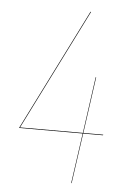

<svg xmlns="http://www.w3.org/2000/svg" viewBox="-50 -708 506 746"><g transform="rotate(5 203.0 -335.0)"><path d="M363.8 -198.2 362.8 -195.8H285.6L257.8 0H255.9L283.7 -195.8H36.1L37.1 -199.2L272.9 -669.9L274.9 -668.9L39.1 -198.2H284.2L314.9 -418H316.9L286.1 -198.2Z"/></g></svg>

Font: Fira Sans Compressed Two
Style: Italic
Weight: 100
Width: 3
Italic angle: -8°
Designer: Carrois Corporate & Edenspiekermann AG
Foundry: Carrois Corporate GbR & Edenspiekermann AG
Version: Version 4.203;PS 004.203;hotconv 1.0.88;makeotf.lib2.5.64775